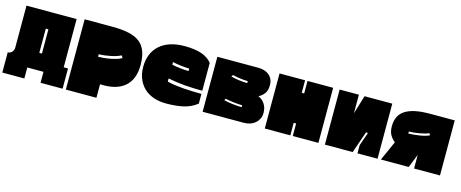

<svg xmlns="http://www.w3.org/2000/svg" viewBox="-43 -1227 4946 2061"><g transform="rotate(15 2430.0 -196.5)"><path d="M622 -567V-31H670V194H425V72H245V194H0V-31Q29 -31 47 -52Q65 -73 65 -104V-567ZM329 -113H358V-382H329Z M1013 -587Q1120 -587 1196 -570.5Q1272 -554 1320 -516.5Q1368 -479 1390.5 -417.5Q1413 -356 1413 -267Q1413 -107 1319.5 -27Q1226 53 1046 44V194H706V-587ZM1189 -316Q1171 -305 1141.5 -295.5Q1112 -286 1078.5 -279Q1045 -272 1011 -268Q977 -264 949 -264V-236Q977 -236 1013 -239.5Q1049 -243 1085 -250Q1121 -257 1153.5 -267Q1186 -277 1207 -291Z M1445 -259Q1445 -334 1470 -395Q1495 -456 1542.5 -498.5Q1590 -541 1659 -564Q1728 -587 1817 -587Q1933 -587 2007.5 -561.5Q2082 -536 2124 -482V-173Q2025 -173 1930 -180.5Q1835 -188 1741 -207V-172Q1784 -161 1832 -154.5Q1880 -148 1929.5 -144.5Q1979 -141 2028.5 -139.5Q2078 -138 2124 -138V-30Q2057 23 1973.5 41.5Q1890 60 1783 60Q1707 60 1644.5 38.5Q1582 17 1538 -24Q1494 -65 1469.5 -124Q1445 -183 1445 -259ZM1741 -389V-360Q1760 -355 1784.5 -351.5Q1809 -348 1834.5 -345Q1860 -342 1884 -340.5Q1908 -339 1927 -339V-367Q1908 -367 1884.5 -368.5Q1861 -370 1836.5 -373Q1812 -376 1787 -380Q1762 -384 1741 -389Z M2646 44H2186V-567H2640Q2674 -567 2705 -558.5Q2736 -550 2759 -531.5Q2782 -513 2796 -485Q2810 -457 2810 -418Q2810 -361 2785.5 -326.5Q2761 -292 2721 -272Q2764 -255 2792.5 -213.5Q2821 -172 2821 -113Q2821 -76 2806.5 -47Q2792 -18 2768 2.5Q2744 23 2712.5 33.5Q2681 44 2646 44ZM2399 -421 2386 -402Q2402 -397 2424 -392.5Q2446 -388 2471 -384.5Q2496 -381 2521.5 -379Q2547 -377 2569 -377V-399Q2547 -399 2522.5 -401Q2498 -403 2475 -406.5Q2452 -410 2432 -414Q2412 -418 2399 -421ZM2390 -155 2378 -137Q2393 -132 2418 -127.5Q2443 -123 2471.5 -119.5Q2500 -116 2528 -114Q2556 -112 2578 -112V-133Q2556 -133 2529 -135Q2502 -137 2475.5 -140.5Q2449 -144 2426 -148Q2403 -152 2390 -155Z M3473 -567V45H3188V-94H3161V45H2877V-567H3161V-428H3188V-567Z M4130 45H3907V-47L3959 -193L3938 -198L3854 45H3545V-567H3759V-361L3822 -567H4130Z M4188 -331Q4188 -390 4208 -434Q4228 -478 4271.5 -507.5Q4315 -537 4383 -552Q4451 -567 4548 -567H4824V45H4536V-104H4535L4476 44H4167L4264 -173Q4230 -200 4209 -237Q4188 -274 4188 -331ZM4595 -364Q4578 -355 4551.5 -348Q4525 -341 4495 -335.5Q4465 -330 4434.5 -327Q4404 -324 4379 -324V-302Q4404 -302 4436.5 -305Q4469 -308 4501 -313Q4533 -318 4562.5 -326Q4592 -334 4611 -345Z"/></g></svg>

Font: ChangwonDangamAsac Bold
Style: Regular
Weight: 700
Designer: Choi Chi-young, Lee Youngbeen, Kim Jungjin, Yoon Jihee, Han Dohee
Foundry: YoonDesign Inc.
Version: Version 1.010;Build 20210623